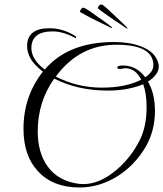

<svg xmlns="http://www.w3.org/2000/svg" viewBox="-20 -782 723 850"><path d="M545 -656Q544 -653 535 -660Q513 -674 487 -692Q461 -710 440.5 -724.5Q420 -739 415 -744Q411 -748 417.5 -755.5Q424 -763 430 -762Q436 -761 456 -742.5Q476 -724 493 -708Q500 -701 512.5 -689.5Q525 -678 535 -668Q545 -658 545 -656ZM477 -659Q477 -656 467 -661Q443 -673 415 -686.5Q387 -700 365 -712Q343 -724 336 -728Q332 -731 337.5 -739.5Q343 -748 349 -748Q355 -748 377.5 -732.5Q400 -717 419 -703Q427 -698 440.5 -688Q454 -678 465.5 -669.5Q477 -661 477 -659ZM332 48Q214 48 148 -24Q84 -92 84 -212Q84 -356 170 -465Q100 -517 100 -578Q100 -657 199 -657Q258 -657 313 -623Q317 -622 317 -615Q317 -613 315 -613Q314 -613 309 -616Q258 -643 213 -643Q119 -643 119 -569Q119 -519 178 -474Q282 -596 485 -596Q553 -596 603 -577Q671 -552 682 -497Q683 -495 683 -489Q683 -451 635 -421Q666 -368 666 -291Q666 -203 625 -132Q577 -51 502 -3Q421 48 332 48ZM431 -394Q535 -394 605 -429Q580 -480 534 -480Q532 -480 529 -479.5Q526 -479 522 -478Q518 -477 515 -477Q512 -477 510 -477Q499 -477 499 -483Q499 -492 524 -492Q584 -492 623 -440Q659 -464 659 -493Q659 -584 495 -584Q331 -584 227 -443Q274 -419 325 -406.5Q376 -394 431 -394ZM349 33Q422 33 497 -31Q560 -85 599 -162Q629 -222 629 -309Q629 -367 614 -409Q583 -396 543.5 -388.5Q504 -381 457 -381Q324 -381 220 -434Q147 -331 147 -200Q147 -106 191 -45Q238 20 330 32Q334 32 339 32.5Q344 33 349 33Z"/></svg>

Font: Imperial Script
Style: Regular
Weight: 400
Designer: Robert E. Leuschke
Foundry: Robert E. Leuschke
Version: Version 1.010; ttfautohint (v1.8.3)